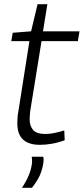

<svg xmlns="http://www.w3.org/2000/svg" viewBox="-20 -684 401 920"><path d="M288 -59 290 -12Q257 0 227 5Q197 10 171 10Q136 10 112 -1Q88 -12 75.5 -34.5Q63 -57 63 -93Q63 -104 64 -119.5Q65 -135 68 -150L121 -487H34L41 -527L129 -534L160 -664H207L186 -534H361L353 -487H179L125 -153Q124 -142 123 -132.5Q122 -123 122 -114Q122 -80 139 -61Q156 -42 197 -42Q219 -42 242 -47Q265 -52 288 -59ZM132 67H187Q189 74 189 81Q189 88 188 95Q185 117 178 138Q171 159 159.5 178Q148 197 133 216H85Q106 185 118 155.5Q130 126 133 99Q134 89 133.5 81Q133 73 132 67Z"/></svg>

Font: Georama ExtraCondensed Thin Light
Style: Italic
Weight: 300
Italic angle: -9°
Version: Version 1.001